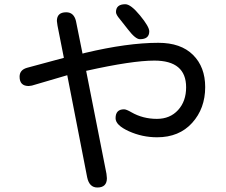

<svg xmlns="http://www.w3.org/2000/svg" viewBox="-20 -792 1040 885"><path d="M377 -465.8 470.7 8.8 472.7 29.3Q472.7 72.3 428.7 72.3Q391.6 72.3 381.8 25.4L290 -445.3L127 -397.5L112.3 -395.5Q70.3 -395.5 70.3 -438.5Q70.3 -469.7 104.5 -479.5L274.4 -525.4L245.1 -673.8L242.2 -695.3Q242.2 -735.4 285.2 -735.4Q320.3 -735.4 330.1 -695.3L360.4 -544.9L371.1 -547.9Q567.4 -594.7 710 -594.7Q813.5 -594.7 869.6 -539.1Q925.8 -483.4 925.8 -390.6Q925.8 -292 865.7 -225.6Q805.7 -159.2 704.1 -159.2Q635.7 -159.2 574.2 -187Q512.7 -214.8 512.7 -247.1Q512.7 -288.1 551.8 -288.1Q562.5 -288.1 585.9 -274.4Q638.7 -244.1 703.1 -244.1Q763.7 -244.1 800.8 -284.7Q837.9 -325.2 837.9 -389.6Q837.9 -512.7 691.4 -512.7Q588.9 -512.7 378.9 -465.8H377ZM557.6 -772.5Q583 -772.5 625.5 -720.7Q668 -668.9 668 -647.5Q668 -611.3 625 -611.3Q604.5 -611.3 570.3 -655.8Q536.1 -700.2 532.2 -704.1Q514.6 -724.6 514.6 -736.3Q514.6 -772.5 557.6 -772.5Z"/></svg>

Font: jf-openhuninn-1.0
Style: Regular
Weight: 400
Designer: [Kosugi Maru]
      Designed by Motoya company      

      [Varela Round]
      Joe Prince(Latin component); Avraham Co
Foundry: justfont CO.,LTD.
Version: 1.0